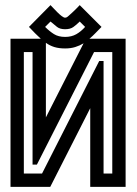

<svg xmlns="http://www.w3.org/2000/svg" viewBox="-20 -729 536 749"><path d="M234 -615Q214 -615 202.5 -624Q191 -633 177 -645L156 -624Q173 -607 190.5 -596Q208 -585 234 -585Q259 -585 277.5 -595.5Q296 -606 312 -624L291 -645Q278 -632 266 -623.5Q254 -615 234 -615ZM418 -526H347L124 -87H107V-526H73V-52H144L367 -491H384V-52H418ZM234 -660Q236 -660 239 -661Q242 -662 247.5 -667Q253 -672 263.5 -681.5Q274 -691 291 -709L376 -624Q363 -611 352 -599.5Q341 -588 329 -578H470V0H332V-307L176 0H21V-578H139Q128 -588 116.5 -599.5Q105 -611 93 -624L177 -709Q181 -705 188.5 -697Q196 -689 204.5 -680.5Q213 -672 221 -666Q229 -660 234 -660ZM306 -560Q291 -551 273.5 -545.5Q256 -540 234 -540Q210 -540 192 -545.5Q174 -551 159 -562V-271Z"/></svg>

Font: Aurach Bi
Style: Regular
Weight: 400
Designer: Peter Wiegel
Foundry: Peter Wiegel
Version: Version 1.002